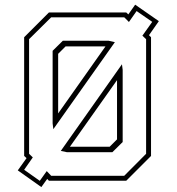

<svg xmlns="http://www.w3.org/2000/svg" viewBox="-20 -752 735 799"><path d="M152 26.5 54 -43 90.5 -94 80.5 -103V-597L183.5 -700H505.5L514 -692L542.5 -732.5L641 -664L600 -605.5L608.5 -597V-103L505.5 0H183.5L176.5 -7.5ZM271 -141.5H436.5L467 -172V-418.5ZM259 -118.5 233 -124 487.5 -484.5 490.5 -461.5V-161L447.5 -118.5ZM145.5 0.5 174.5 -40 193 -20.5H497L588 -112V-589L572.5 -603.5L613.5 -661L548.5 -706L516.5 -660.5L497 -680H193L101 -589V-112L116.5 -97L80.5 -45.5ZM202 -214.5 199 -238.5V-540.5L241.5 -582.5H432L458 -576.5ZM222 -280 419 -559H253L222 -528Z"/></svg>

Font: Tourney Thin ExtraLight
Style: Regular
Weight: 250
Version: Version 1.015